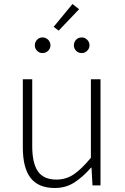

<svg xmlns="http://www.w3.org/2000/svg" viewBox="-20 -926 623 959"><path d="M254 13Q172 13 133 -37Q94 -87 94 -190V-530H141V-196Q141 -111 169.5 -70Q198 -29 262 -29Q310 -29 349 -55.5Q388 -82 434 -138V-530H482V0H442L437 -89H435Q395 -43 352 -15Q309 13 254 13ZM192 -661Q176 -661 165 -672.5Q154 -684 154 -699Q154 -716 165 -727.5Q176 -739 192 -739Q209 -739 220.5 -727.5Q232 -716 232 -699Q232 -684 220.5 -672.5Q209 -661 192 -661ZM273 -773 248 -792 342 -906 375 -880ZM388 -661Q371 -661 360 -672.5Q349 -684 349 -699Q349 -716 360 -727.5Q371 -739 388 -739Q404 -739 415.5 -727.5Q427 -716 427 -699Q427 -684 415.5 -672.5Q404 -661 388 -661Z"/></svg>

Font: Noto Sans JP ExtraLight
Style: Regular
Weight: 250
Designer: Ryoko NISHIZUKA  (kana, bopomofo & ideographs); Paul D. Hunt (Latin, Greek & Cyrillic); Sandoll Communications , Soo-you
Foundry: Adobe
Version: Version 2.004-H2;hotconv 1.0.118;makeotfexe 2.5.65603